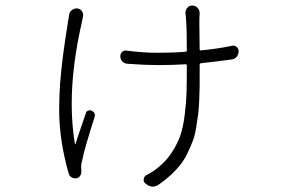

<svg xmlns="http://www.w3.org/2000/svg" viewBox="-20 -611 1040 702"><path d="M232.4 -554.7Q233.4 -566.4 242.2 -573.7Q251 -581.1 262.7 -580.1Q273.4 -579.1 279.8 -569.8Q286.1 -560.5 283.2 -549.8Q281.2 -542 280.3 -534.2Q242.2 -370.1 242.2 -231.4Q242.2 -154.3 253.9 -84Q253.9 -84 254.9 -84Q255.9 -84 255.9 -84Q261.7 -103.5 276.4 -146Q291 -188.5 293.9 -197.3Q295.9 -204.1 302.2 -206.5Q308.6 -209 315.4 -206.1Q331.1 -198.2 325.2 -180.7Q311.5 -138.7 297.9 -92.3Q284.2 -45.9 280.3 -23.4Q276.4 -11.7 276.4 0Q276.4 4.9 277.3 8.8Q277.3 12.7 277.3 17.6Q277.3 26.4 272 33.2Q266.6 40 258.8 41Q250 42 242.2 37.6Q234.4 33.2 231.4 24.4Q196.3 -97.7 196.3 -210.9Q196.3 -234.4 197.3 -259.8Q198.2 -285.2 199.7 -305.7Q201.2 -326.2 204.1 -353.5Q207 -380.9 209 -397Q210.9 -413.1 214.8 -440.4Q218.8 -467.8 220.2 -477.1Q221.7 -486.3 225.6 -512.7Q229.5 -539.1 230.5 -541Q231.4 -546.9 232.4 -554.7ZM827.1 -443.4Q836.9 -446.3 844.7 -439.9Q852.5 -433.6 852.5 -423.8Q852.5 -412.1 845.2 -403.3Q837.9 -394.5 827.1 -393.6Q754.9 -383.8 714.8 -379.9Q710 -378.9 710 -375Q710 -367.2 710 -350.6Q710 -334 710 -321.3Q710 -306.6 710 -297.9Q710 -279.3 708.5 -246.1Q707 -212.9 704.6 -193.8Q702.1 -174.8 697.3 -145Q692.4 -115.2 685.1 -96.2Q677.7 -77.1 666 -52.2Q654.3 -27.3 639.6 -8.8Q625 9.8 604.5 28.8Q584 47.9 559.6 64.5Q548.8 71.3 538.1 71.3Q524.4 71.3 511.7 59.6Q503.9 53.7 505.4 43.9Q506.8 34.2 515.6 29.3Q540 16.6 558.6 1Q587.9 -22.5 607.9 -53.2Q627.9 -84 638.7 -113.8Q649.4 -143.6 655.3 -190.4Q661.1 -237.3 662.1 -273.4Q663.1 -309.6 663.1 -372.1Q663.1 -376 658.2 -376Q611.3 -373 555.7 -373Q511.7 -373 445.3 -377.9Q434.6 -378.9 426.8 -386.7Q419.9 -394.5 419.9 -405.3Q419.9 -415 426.8 -421.4Q433.6 -427.7 443.4 -425.8Q502.9 -418 557.6 -418Q616.2 -418 658.2 -421.9Q663.1 -421.9 663.1 -426.8Q663.1 -502.9 660.2 -542Q659.2 -550.8 658.2 -562.5Q657.2 -573.2 664.6 -582Q671.9 -590.8 682.6 -590.8Q694.3 -590.8 702.1 -582.5Q710 -574.2 710 -562.5Q709 -546.9 709 -542Q709 -534.2 709 -517.6Q709 -488.3 710 -430.7Q710 -425.8 714.8 -426.8Q776.4 -432.6 827.1 -443.4Z"/></svg>

Font: Gen Jyuu Gothic L Monospace Light
Style: Regular
Weight: 300
Designer: [Source Han Sans]
Ryoko NISHIZUKA  (kana & ideographs); Paul D. Hunt (Latin, Greek & Cyrillic); Wenlong ZHANG  (bopomofo
Version: Version 1.002.20150607